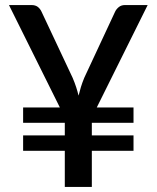

<svg xmlns="http://www.w3.org/2000/svg" viewBox="-20 -740 620 760"><path d="M363 -314.5H508.5V-254H343.5V-204H508.5V-143H343.5V0H236.5V-143H71.5V-204H236.5V-254H71.5V-314.5H217L15.5 -720H104.5Q120 -720 129.5 -712.8Q139 -705.5 144.5 -693.5L267.5 -432Q276 -412 281.5 -395Q287 -378 291 -361.5Q295 -378 300.2 -395.2Q305.5 -412.5 313.5 -432L435.5 -693.5Q440 -703.5 450 -711.8Q460 -720 474.5 -720H564.5Z"/></svg>

Font: TypoPRO Lato
Style: Regular
Weight: 600
Designer: Lukasz Dziedzic with Adam Twardoch and Botio Nikoltchev
Foundry: tyPoland Lukasz Dziedzic
Version: Version 2.010; 2014-09-01; http://www.latofonts.com/